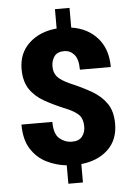

<svg xmlns="http://www.w3.org/2000/svg" viewBox="-61 -868 702 1019"><g transform="rotate(-5 290.0 -358.5)"><path d="M371.6 -188.5Q371.6 -228.5 352.3 -249.5Q333 -270.5 287.1 -290Q222.2 -316.4 172.6 -344.2Q123 -372.1 95 -413.6Q66.9 -455.1 66.9 -521.5Q66.9 -605.5 123.3 -658.4Q179.7 -711.4 271 -719.7V-822.8H348.6V-717.8Q435.1 -705.1 487.3 -646.2Q539.6 -587.4 539.6 -491.2H375Q375 -547.4 353.5 -572Q332 -596.7 299.8 -596.7Q263.2 -596.7 247.3 -574.2Q231.4 -551.8 231.4 -520.5Q231.4 -487.8 249.3 -466.6Q267.1 -445.3 315.9 -423.3Q379.4 -396.5 429.2 -367.7Q479 -338.9 507.6 -297.1Q536.1 -255.4 536.1 -189.5Q536.1 -103.5 481.9 -52.2Q427.7 -1 338.9 8.3V106.4H261.2V8.3Q205.1 2.4 154.5 -22.7Q104 -47.9 72.3 -97.9Q40.5 -147.9 40.5 -228H205.1Q205.1 -163.1 234.1 -138.7Q263.2 -114.3 300.3 -114.3Q337.4 -114.3 354.5 -136Q371.6 -157.7 371.6 -188.5Z"/></g></svg>

Font: Vazirmatn RD UI FD Black
Style: Regular
Weight: 900
Designer: Saber Rastikerdar
Foundry: Saber Rastikerdar
Version: Version 33.003